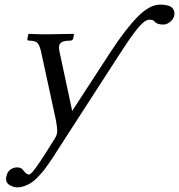

<svg xmlns="http://www.w3.org/2000/svg" viewBox="-20 -577 772 827"><path d="M488.8 -334 225.1 74.2 205.1 105.5 184.1 135.7Q170.9 154.8 161.1 166Q151.4 177.2 137.7 190.9Q124 204.6 111.8 211.9Q99.6 219.2 84.7 224.6Q69.8 230 55.2 230Q46.9 230 38.3 227.5Q29.8 225.1 21.2 220.2Q12.7 215.3 8.5 205.6Q4.4 195.8 7.3 183.1Q11.7 162.6 25.1 153.3Q38.6 144 53.2 144Q73.7 144 81.5 158.2Q94.7 174.8 105 174.8Q110.4 174.8 120.8 162.8Q131.3 150.9 150.9 121.6L178.7 79.1L210.9 27.8Q222.2 12.2 225.6 -2.9Q228.5 -18.6 220.7 -60.1L157.2 -353Q150.9 -382.3 141.1 -392.1Q131.3 -401.9 106.4 -401.9Q102.1 -401.9 99.4 -404.1Q96.7 -406.2 97.7 -409.2L102.1 -429.2L104.5 -431.2Q148.4 -429.2 178.2 -429.2L297.4 -431.2L298.8 -428.2L294.9 -410.2Q294.4 -406.7 290.3 -404.3Q286.1 -401.9 282.2 -401.9Q259.8 -401.9 248.5 -396.7Q237.3 -391.6 234.9 -379.9Q232.9 -371.1 235.8 -356.9L291 -99.1L456.1 -353Q521 -452.1 572.8 -504.6Q624.5 -557.1 669.4 -557.1Q707.5 -557.1 721.2 -543.7Q734.9 -530.3 730.5 -509.8Q727.1 -494.6 712.9 -482.9Q698.7 -471.2 683.1 -471.2Q655.8 -471.2 645 -484.9Q640.6 -492.2 622.6 -492.2Q611.3 -492.2 595.5 -478.5Q579.6 -464.8 557.9 -435.5Q536.1 -406.2 524.4 -388.2Z"/></svg>

Font: Linux Biolinum G
Style: Italic
Weight: 400
Italic angle: -12°
Designer: Philipp H. Poll
Foundry: Philipp H. Poll
Version: Version 0.5.1